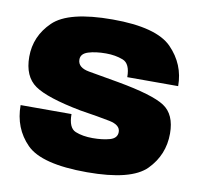

<svg xmlns="http://www.w3.org/2000/svg" viewBox="-77 -763 890 849"><g transform="rotate(10 368.0 -338.5)"><path d="M366.5 4Q565.5 4 632.2 -64Q699 -132 699 -228Q699 -314 645.5 -349Q592 -384 433 -412.5Q350 -427 298.8 -436Q247.5 -445 247.5 -481.5Q247.5 -507.5 280 -517.8Q312.5 -528 359.5 -528Q401 -528 435.2 -515Q469.5 -502 469.5 -441H698Q698 -539 628.5 -610Q559 -681 362 -681Q164.5 -681 95.8 -614.2Q27 -547.5 27 -455Q27 -366.5 82.2 -328Q137.5 -289.5 291 -260Q375.5 -247 425 -237Q474.5 -227 474.5 -195.5Q474.5 -167.5 442 -158.2Q409.5 -149 365 -149Q320 -149 287.5 -162.2Q255 -175.5 255 -237.5H26.5Q26.5 -133.5 94.5 -64.8Q162.5 4 366.5 4Z"/></g></svg>

Font: Anybody UltraCondensed Thin Black
Style: Regular
Weight: 900
Version: Version 1.111